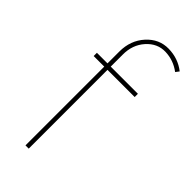

<svg xmlns="http://www.w3.org/2000/svg" viewBox="-237 -790 839 839"><g transform="rotate(45 182.5 -370.5)"><path d="M137.2 -506.8H305.2V-486.8H137.2V0H117.2V-486.8H51.8V-506.8H117.2V-580.1Q117.2 -648.9 159.7 -695.8Q202.1 -742.2 261.2 -741.2Q320.3 -740.2 365.2 -705.1L353 -689Q311.5 -720.2 260.7 -721.7Q210 -723.1 173.3 -682.1Q136.7 -641.1 137.2 -580.1Z"/></g></svg>

Font: Montserrat-Hairline
Style: Regular
Weight: 250
Designer: Julieta Ulanovsky
Foundry: Julieta Ulanovsky
Version: Version 1.000;PS 002.000;hotconv 1.0.70;makeotf.lib2.5.58329